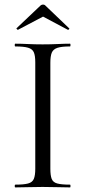

<svg xmlns="http://www.w3.org/2000/svg" viewBox="-20 -815 372 835"><path d="M199 -81Q199 -52 204.8 -37Q210.6 -22 229.2 -17Q247.8 -12 284.4 -12Q286.6 -12 286.6 -6Q286.6 0 284.4 0Q259.9 0 230.4 -1Q200.9 -2 165.2 -2Q131.5 -2 101.4 -1Q71.3 0 46.8 0Q44 0 44 -6Q44 -12 46.9 -12Q83.4 -12 102.1 -17Q120.8 -22 127.1 -37Q133.4 -52 133.4 -81V-544Q133.4 -573 127.1 -587.5Q120.9 -602 102.1 -607.5Q83.4 -613 46.8 -613Q44 -613 44 -619Q44 -625 46.8 -625Q71.3 -625 101.4 -623.5Q131.5 -622 165.2 -622Q200.9 -622 230.9 -623.5Q261 -625 284.4 -625Q286.6 -625 286.6 -619Q286.6 -613 284.4 -613Q247.9 -613 229.7 -607Q211.5 -601 205.2 -586Q199 -571 199 -542ZM52.2 -692.4 155.2 -790Q160.2 -795 167.2 -795Q174.2 -795 178.2 -790L280.2 -692.4Q283.2 -691.4 280.2 -687.9Q277.2 -684.4 275.2 -685.4L167.2 -742.8L58.2 -685.4Q57.2 -684.4 53.7 -687.9Q50.2 -691.4 52.2 -692.4Z"/></svg>

Font: Cormorant Garamond Light
Style: Regular
Weight: 300
Designer: Christian Thalmann (Catharsis Fonts)
Foundry: Catharsis Fonts
Version: Version 4.001